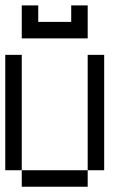

<svg xmlns="http://www.w3.org/2000/svg" viewBox="-20 -708 478 728"><path d="M0 -437.5V-500H62.5V-437.5ZM0 -375V-437.5H62.5V-375ZM0 -312.5V-375H62.5V-312.5ZM0 -250V-312.5H62.5V-250ZM0 -187.5V-250H62.5V-187.5ZM0 -125V-187.5H62.5V-125ZM0 -62.5V-125H62.5V-62.5ZM62.5 0V-62.5H125V0ZM125 0V-62.5H187.5V0ZM187.5 0V-62.5H250V0ZM250 0V-62.5H312.5V0ZM312.5 -62.5V-125H375V-62.5ZM312.5 -125V-187.5H375V-125ZM312.5 -187.5V-250H375V-187.5ZM312.5 -250V-312.5H375V-250ZM312.5 -312.5V-375H375V-312.5ZM312.5 -375V-437.5H375V-375ZM312.5 -437.5V-500H375V-437.5ZM62.5 -625V-687.5H125V-625ZM62.5 -562.5V-625H125V-562.5ZM125 -562.5V-625H187.5V-562.5ZM187.5 -562.5V-625H250V-562.5ZM250 -562.5V-625H312.5V-562.5ZM250 -625V-687.5H312.5V-625Z"/></svg>

Font: AprilSans
Style: Regular
Weight: 400
Designer: typesprite
Version: Version 1.001;PS 001.001;hotconv 1.0.88;makeotf.lib2.5.64775